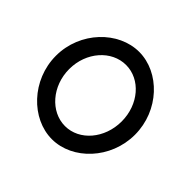

<svg xmlns="http://www.w3.org/2000/svg" viewBox="-124 -593 735 735"><g transform="rotate(45 243.5 -225.5)"><path d="M26 -226C26 -95 130 11 241 11C352 11 454 -95 454 -226C454 -357 352 -462 241 -462C130 -462 26 -357 26 -226ZM98 -226C98 -318 163 -391 241 -391C319 -391 382 -318 382 -226C382 -134 319 -60 241 -60C163 -60 98 -134 98 -226Z"/></g></svg>

Font: Charger Sport
Style: Nrw
Weight: 400
Designer: Jasper
Foundry: Cannot Into Space Fonts
Version: Version 1.1